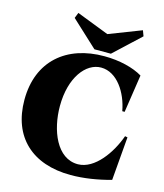

<svg xmlns="http://www.w3.org/2000/svg" viewBox="-137 -1055 1002 1172"><g transform="rotate(15 363.5 -469.0)"><path d="M421 15C504 15 590 1 674 -22L697 -297L681 -300C642 -189 553 -61 447 -60C313 -59 249 -223 249 -375C249 -557 337 -667 432 -667C534 -667 605 -555 625 -443H640L676 -682C618 -717 529 -739 434 -739C196 -740 30 -603 30 -356C30 -122 177 15 421 15ZM363 -764H467L632 -918L619 -953L415 -874L211 -953L197 -918Z"/></g></svg>

Font: Sinistre Bold
Style: Regular
Weight: 900
Designer: Jules Durand
Foundry: Collletttivo
Version: Version 69.420;Glyphs 3.2 (3217)